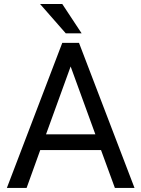

<svg xmlns="http://www.w3.org/2000/svg" viewBox="-20 -921 692 941"><path d="M205.6 -262.7H447.3L326.2 -595.2ZM475.1 -185.5H177.2L110.4 0H13.7L285.2 -710.9H367.2L639.2 0H543ZM379.9 -757.8H302.2L176.3 -901.4H285.2Z"/></svg>

Font: MAUL
Style: Regular
Weight: 400
Designer: MAUL
Version: Version 1.0; 2020; ttfautohint (v1.8.3)